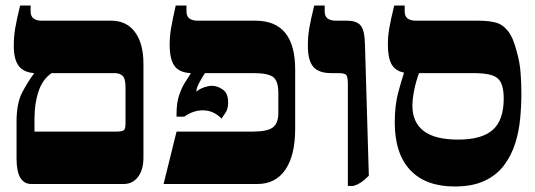

<svg xmlns="http://www.w3.org/2000/svg" viewBox="-20 -667 1940 696"><path d="M94 0Q40 0 40 -92V-226Q40 -293 60.5 -332Q81 -371 103 -400V-402Q65 -405 47.5 -428.5Q30 -452 30 -501Q30 -534 35 -564Q40 -594 53 -647H91V-625Q91 -592 132 -592H383Q439 -592 469.5 -550.5Q500 -509 500 -435V-96Q500 -52 480.5 -26Q461 0 428 0ZM105 -190H402Q425 -190 430 -196Q435 -202 435 -219V-350Q435 -382 424.5 -392Q414 -402 396 -402H167Q134 -379 119.5 -335.5Q105 -292 105 -237Z M573 0 620 -190H897Q949 -190 969 -205Q989 -220 989 -258V-330Q989 -373 970.5 -387.5Q952 -402 898 -402H723Q713 -387 702.5 -367.5Q692 -348 692 -337V-335Q704 -345 720 -350.5Q736 -356 748 -356Q768 -356 787.5 -342.5Q807 -329 807 -295Q807 -272 797 -257.5Q787 -243 783 -237Q770 -251 753 -259Q736 -267 715 -267Q680 -267 648 -244H620V-255Q620 -295 629.5 -322.5Q639 -350 651 -368.5Q663 -387 671 -400V-402Q630 -404 612.5 -428Q595 -452 595 -505Q595 -534 600 -564Q605 -594 617 -647H656V-625Q656 -592 697 -592H906Q1050 -592 1050 -415V-200Q1050 -104 1014.5 -52Q979 0 913 0Z M1241 7V-359Q1241 -386 1236 -394Q1231 -402 1206 -402H1180Q1135 -402 1115.5 -425Q1096 -448 1096 -501Q1096 -534 1101 -564Q1106 -594 1119 -647H1157V-625Q1157 -592 1198 -592H1237Q1273 -592 1287.5 -574.5Q1302 -557 1303 -506L1317 -30Q1300 -13 1287.5 -5Q1275 3 1261 7Z M1628 9Q1523 9 1467 -50.5Q1411 -110 1411 -223Q1411 -285 1423.5 -331.5Q1436 -378 1444 -401V-404Q1413 -410 1399.5 -434Q1386 -458 1386 -506Q1386 -534 1391 -564Q1396 -594 1409 -647H1447V-625Q1447 -592 1488 -592H1715Q1750 -592 1776 -585.5Q1802 -579 1821.5 -554.5Q1841 -530 1854 -477Q1864 -442 1867 -405Q1870 -368 1870 -328Q1870 -283 1865.5 -236Q1861 -189 1847 -145.5Q1833 -102 1806.5 -67Q1780 -32 1736.5 -11.5Q1693 9 1628 9ZM1475 -284Q1475 -224 1515.5 -192.5Q1556 -161 1641 -161Q1726 -161 1766 -196Q1806 -231 1806 -310Q1806 -348 1795.5 -368Q1785 -388 1761 -395Q1737 -402 1695 -402H1499Q1488 -373 1481.5 -340.5Q1475 -308 1475 -284Z"/></svg>

Font: Noto Serif Hebrew SemiCondensed Black
Style: Regular
Weight: 900
Width: 4
Designer: Monotype Design Team
Foundry: Monotype Imaging Inc.
Version: Version 2.004; ttfautohint (v1.8.4.7-5d5b)